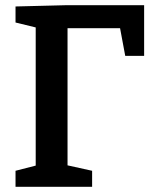

<svg xmlns="http://www.w3.org/2000/svg" viewBox="-20 -722 601 742"><path d="M40 -697 239 -702H537V-506H464L444 -613H241V-83L336 -62V0H40V-62L118 -82V-616L40 -635Z"/></svg>

Font: Bitter Pro SemiBold
Style: Regular
Weight: 600
Designer: Sol Matas, and Bitter project Authors
Foundry: Sol Matas
Version: Version 1.010